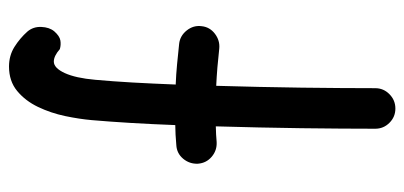

<svg xmlns="http://www.w3.org/2000/svg" viewBox="-261 -611 919 437"><g transform="rotate(-90 198.5 -392.5)"><path d="M44.4 -401.4Q43.5 -420.4 55.7 -435.1Q67.9 -449.7 86.9 -450.7Q99.1 -451.7 110.4 -452.4Q121.6 -453.1 132.3 -453.1Q134.3 -505.9 137.2 -554.4Q140.1 -603 143.6 -643.1Q146 -670.9 152.8 -703.6Q159.7 -736.3 173.6 -765.4Q187.5 -794.4 210 -813Q232.4 -831.5 265.6 -831.5Q290.5 -831.5 310.3 -819.1Q330.1 -806.6 345.2 -789.6Q356.4 -776.4 355.7 -758.1Q355 -739.7 345.7 -728.5Q335 -716.3 325 -714.6Q314.9 -712.9 305.2 -715.8Q289.6 -729.5 276.9 -729.5Q262.2 -729.5 250.7 -704.6Q239.3 -679.7 235.4 -635.3Q231.9 -597.2 229.2 -550.3Q226.6 -503.4 224.6 -452.1Q247.6 -451.2 270.5 -449Q293.5 -446.8 316.9 -444.3Q335.4 -442.4 347.7 -427Q359.9 -411.6 357.4 -393.1Q355.5 -374.5 340.1 -362.8Q324.7 -351.1 306.2 -353Q263.2 -357.9 221.7 -359.9Q218.8 -262.2 217.5 -166Q216.3 -69.8 216.3 2Q216.3 21 202.6 34.4Q189 47.9 169.9 47.9Q150.9 47.9 137.5 34.4Q124 21 124 2Q124 -70.3 125.2 -166.3Q126.5 -262.2 129.4 -360.8Q109.9 -360.4 93.8 -358.9Q74.7 -357.9 60.3 -370.1Q45.9 -382.3 44.4 -401.4Z"/></g></svg>

Font: Mikhak Medium
Style: Regular
Weight: 500
Designer: Amin Abedi
Version: Version 3.3